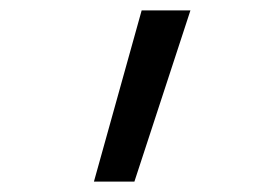

<svg xmlns="http://www.w3.org/2000/svg" viewBox="-20 -158 540 370"><path d="M161 192 253 -138H347L239 192Z"/></svg>

Font: Iosevka Curly
Style: Regular
Weight: 400
Monospace: yes
Designer: Belleve Invis
Foundry: Belleve Invis
Version: Version 22.1.2; ttfautohint (v1.8.4)